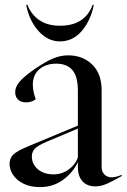

<svg xmlns="http://www.w3.org/2000/svg" viewBox="-20 -749 517 784"><path d="M19 -80Q19 -103 34.5 -118Q50 -133 96 -152L298 -236V-379Q298 -437 275.5 -463Q253 -489 210 -489Q167 -489 140.5 -466Q114 -443 114 -404Q114 -376 126 -344Q110 -331 87 -331Q66 -331 54 -342Q42 -353 42 -373Q42 -394 60 -415.5Q78 -437 123 -468Q167 -498 197.5 -510.5Q228 -523 258 -523Q318 -523 356.5 -485.5Q395 -448 395 -381V-66Q395 -48 406.5 -36.5Q418 -25 435 -25Q454 -25 477 -35V-30Q438 -8 415 2Q392 12 369 12Q336 12 317 -8.5Q298 -29 298 -68V-87Q277 -43 236.5 -14Q196 15 143 15Q105 15 77 1.5Q49 -12 34 -34Q19 -56 19 -80ZM199 -37Q233 -37 260.5 -57Q288 -77 298 -106V-224L170 -170Q135 -155 122.5 -142Q110 -129 110 -110Q110 -79 134.5 -58Q159 -37 199 -37ZM87 -729H92Q108 -689 141 -666.5Q174 -644 225 -644Q278 -644 311 -666.5Q344 -689 358 -729H363Q350 -664 313.5 -622Q277 -580 225 -580Q175 -580 137 -622.5Q99 -665 87 -729Z"/></svg>

Font: Nyght Serif
Style: Regular
Weight: 400
Designer: Maksym Kobuzan
Version: Version 0.410;July 4, 2025;FontCreator 15.0.0.2958 64-bit